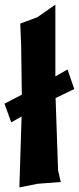

<svg xmlns="http://www.w3.org/2000/svg" viewBox="-41 -774 343 833"><path d="M252 -472.7 199.2 -442.4V-753.9L121.1 -699.2L46.9 -671.9L50.8 -574.2L53.7 -363.3L-21.5 -324.2L7.8 -243.2L52.7 -268.6L43 39.1L121.1 23.4L222.7 15.6L210.9 -35.2L200.2 -348.6L281.2 -387.7Z"/></svg>

Font: MaokenAssortedSans-Lite
Style: Lite
Weight: 400
Version: Version 1.400